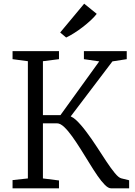

<svg xmlns="http://www.w3.org/2000/svg" viewBox="-20 -1020 732 1040"><path d="M48 0V-44.5L131 -53.5V-688.5L48 -699.5V-743H299.5V-699.5L212.5 -688.5V-396.5H307.5L517.5 -687.5L434.5 -699.5V-743H666.5V-699.5L589 -687.5L363 -389.5Q377 -383.5 390.8 -371Q404.5 -358.5 419.2 -341.5Q434 -324.5 449.5 -303.5Q477 -267 504.2 -225Q531.5 -183 556.2 -145.5Q581 -108 601.8 -82.8Q622.5 -57.5 637 -54L679.5 -43.5V0H581Q566.5 0 547.8 -18.8Q529 -37.5 507.8 -68.5Q486.5 -99.5 463.8 -136.8Q441 -174 418 -210.5Q394.5 -248 371.5 -280.2Q348.5 -312.5 327.5 -332.2Q306.5 -352 289 -352H212.5V-53.5L299.5 -42.5V0ZM339 -817H338L306 -844L436 -1000L504 -945Q491.5 -928.5 471.5 -910Q451.5 -891.5 428.2 -873.5Q405 -855.5 381.5 -840.8Q358 -826 339 -817Z"/></svg>

Font: Merriweather 7pt Light
Style: Regular
Weight: 300
Designer: Eben Sorkin
Foundry: Eben Sorkin
Version: Version 2.200;gftools[0.9.31]